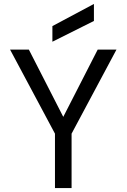

<svg xmlns="http://www.w3.org/2000/svg" viewBox="-20 -951 640 971"><path d="M258 0V-275L31 -700H126L300 -360L474 -700H569L342 -275V0ZM245 -740V-819L455 -931V-845Z"/></svg>

Font: DM Mono
Style: Regular
Weight: 400
Designer: Colophon Foundry
Foundry: Colophon Foundry
Version: Version 1.000; ttfautohint (v1.8.2.53-6de2)